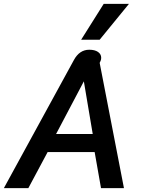

<svg xmlns="http://www.w3.org/2000/svg" viewBox="-24 -976 741 996"><path d="M359 -664Q388 -718 439 -718Q468 -718 484.5 -706.5Q501 -695 501 -676Q501 -667 497.5 -659.5Q494 -652 493 -650L619 0H500L467 -187H223L123 0H-4ZM457 -281 411 -554 267 -281ZM514 -956H645L493 -770H397Z"/></svg>

Font: Niramit SemiBold
Style: Italic
Weight: 600
Italic angle: -10°
Designer: Katatrad Aksorn Co.,Ltd.
Foundry: Cadson Demak Co.,Ltd.
Version: Version 1.001; ttfautohint (v1.6)